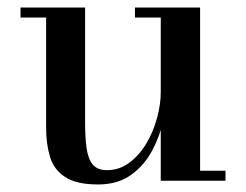

<svg xmlns="http://www.w3.org/2000/svg" viewBox="-20 -480 653 510"><path d="M240.5 10Q183 10 153 -9.8Q123 -29.5 112.8 -63.5Q102.5 -97.5 102.5 -141V-433.5H34.5V-460H206V-157Q206 -115 210 -86.2Q214 -57.5 226.5 -42.8Q239 -28 264 -28Q297 -28 323.5 -47.8Q350 -67.5 368.8 -99Q387.5 -130.5 397.2 -166.8Q407 -203 407 -235.5L423 -237Q423 -203.5 414 -161.2Q405 -119 384.2 -80Q363.5 -41 328.2 -15.5Q293 10 240.5 10ZM407 0V-433.5H338.5V-460H511.5V-26.5H579V0Z"/></svg>

Font: Bodoni Moda 9pt Medium
Style: Regular
Weight: 500
Designer: Owen Earl
Foundry: indestructible type
Version: Version 2.005